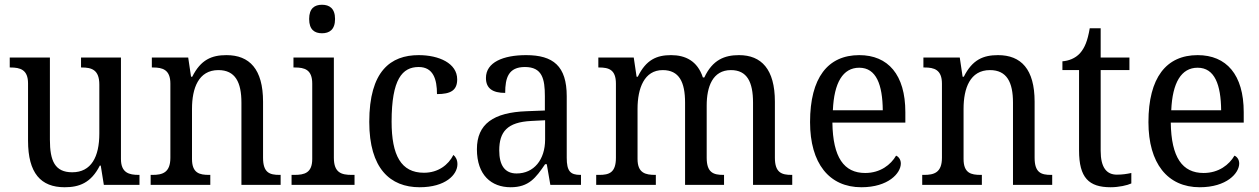

<svg xmlns="http://www.w3.org/2000/svg" viewBox="-20 -778 5300 808"><path d="M252 10C313 10 363 -8 400 -81H404L417 0H567V-42H564C524 -42 489 -50 489 -109V-536H321V-494H324C365 -494 398 -485 398 -422V-216C398 -118 364 -53 284 -53C211 -53 190 -101 190 -190V-536H21V-494H24C65 -494 98 -485 98 -427V-186C98 -49 152 10 252 10Z M614 0H865V-42H860C820 -42 788 -49 788 -109V-320C788 -406 815 -483 899 -483C970 -483 996 -432 996 -346V0H1161V-42H1156C1115 -42 1087 -51 1087 -114V-350C1087 -487 1030 -546 933 -546C871 -546 825 -527 789 -455H784L772 -536H619V-494H624C664 -494 697 -485 697 -426V-114C697 -51 663 -42 622 -42H614Z M1335 -638C1366 -638 1390 -653 1390 -698C1390 -743 1366 -758 1335 -758C1304 -758 1281 -743 1281 -698C1281 -653 1304 -638 1335 -638ZM1207 0H1472V-42H1460C1417 -42 1385 -51 1385 -114V-536H1215V-494H1221C1262 -494 1294 -485 1294 -426V-109C1294 -50 1261 -42 1219 -42H1207Z M1746 10C1855 10 1905 -43 1905 -87C1905 -105 1898 -118 1888 -126C1867 -84 1824 -51 1764 -51C1668 -51 1628 -124 1628 -266C1628 -445 1673 -496 1742 -496C1803 -496 1819 -445 1819 -382C1877 -382 1904 -398 1904 -444C1904 -512 1827 -546 1742 -546C1624 -546 1534 -479 1534 -265C1534 -69 1622 10 1746 10Z M2129 10C2206 10 2235 -30 2274 -87H2281L2296 0H2425V-42H2422C2380 -42 2365 -58 2365 -114V-373C2365 -500 2308 -546 2194 -546C2098 -546 2025 -516 2025 -450C2025 -406 2053 -387 2106 -387C2106 -451 2120 -496 2189 -496C2262 -496 2273 -446 2273 -373V-313L2197 -310C2056 -305 1987 -256 1987 -150C1987 -41 2048 10 2129 10ZM2154 -48C2104 -48 2081 -83 2081 -145C2081 -223 2114 -264 2216 -269L2274 -272V-191C2274 -106 2227 -48 2154 -48Z M2489 0H2740V-42H2738C2697 -42 2663 -49 2663 -109V-320C2663 -406 2691 -483 2769 -483C2838 -483 2863 -433 2863 -346V0H3027V-42H3024C2983 -42 2954 -51 2954 -114V-334C2954 -413 2979 -483 3056 -483C3124 -483 3149 -433 3149 -346V0H3314V-42H3311C3270 -42 3241 -51 3241 -114V-350C3241 -487 3184 -546 3090 -546C3030 -546 2979 -527 2944 -452H2938C2915 -522 2864 -546 2804 -546C2744 -546 2699 -527 2664 -455H2659L2647 -536H2498V-494H2501C2542 -494 2572 -485 2572 -426V-114C2572 -51 2543 -42 2502 -42H2489Z M3605 10C3718 10 3771 -49 3771 -90C3771 -107 3761 -119 3751 -123C3729 -85 3685 -50 3621 -50C3532 -50 3485 -115 3483 -262H3790V-306C3790 -464 3717 -546 3596 -546C3464 -546 3389 -451 3389 -264C3389 -91 3469 10 3605 10ZM3695 -314H3485C3490 -430 3527 -493 3596 -493C3668 -493 3694 -421 3695 -314Z M3861 0H4112V-42H4107C4067 -42 4035 -49 4035 -109V-320C4035 -406 4062 -483 4146 -483C4217 -483 4243 -432 4243 -346V0H4408V-42H4403C4362 -42 4334 -51 4334 -114V-350C4334 -487 4277 -546 4180 -546C4118 -546 4072 -527 4036 -455H4031L4019 -536H3866V-494H3871C3911 -494 3944 -485 3944 -426V-114C3944 -51 3910 -42 3869 -42H3861Z M4654 10C4688 10 4724 2 4741 -6V-50C4722 -46 4704 -43 4680 -43C4637 -43 4612 -73 4612 -143V-483H4733V-536H4612V-659H4566C4557 -606 4545 -577 4525 -554C4505 -532 4477 -522 4451 -520V-483H4521V-145C4521 -30 4562 10 4654 10Z M5029 10C5142 10 5195 -49 5195 -90C5195 -107 5185 -119 5175 -123C5153 -85 5109 -50 5045 -50C4956 -50 4909 -115 4907 -262H5214V-306C5214 -464 5141 -546 5020 -546C4888 -546 4813 -451 4813 -264C4813 -91 4893 10 5029 10ZM5119 -314H4909C4914 -430 4951 -493 5020 -493C5092 -493 5118 -421 5119 -314Z"/></svg>

Font: Noto Serif Georgian SemiCondensed
Style: Regular
Weight: 400
Width: 4
Designer: Monotype Design Team, Akaki Razmadze
Foundry: Google LLC
Version: Version 2.003